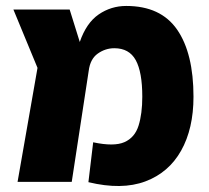

<svg xmlns="http://www.w3.org/2000/svg" viewBox="-20 -611 702 645"><path d="M39 0 106 -383 25 -579H214L248 -470Q270 -534 311.5 -562.5Q353 -591 404 -591Q520 -591 575 -511.5Q630 -432 630 -286Q630 -179 588.5 -105Q547 -31 468 -1.5Q389 28 277 1L293 -133Q363 -118 398 -133.5Q433 -149 445.5 -189Q458 -229 458 -286Q458 -369 436 -409Q414 -449 364 -449Q334 -449 308.5 -431Q283 -413 278 -373L221 0Z"/></svg>

Font: Assistant ExtraBold
Style: Regular
Weight: 800
Designer: Hebrew By Ben Nathan, Latin by Paul Hunt
Version: Version 3.000